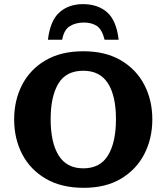

<svg xmlns="http://www.w3.org/2000/svg" viewBox="-20 -900 809 933"><path d="M386.7 12.7Q278.8 12.7 203.1 -31.2Q127.4 -75.2 88.1 -150.4Q48.8 -225.6 48.8 -319.8Q48.8 -413.1 87.6 -488Q126.5 -563 201.4 -606.9Q276.4 -650.9 385.3 -650.9Q492.7 -650.9 567.4 -606.9Q642.1 -563 681.2 -488Q720.2 -413.1 720.2 -319.8Q720.2 -227.1 681.4 -151.6Q642.6 -76.2 568.1 -31.7Q493.7 12.7 386.7 12.7ZM384.8 -82Q466.8 -82 505.1 -145.3Q543.5 -208.5 543.5 -320.3Q543.5 -434.6 504.4 -495.4Q465.3 -556.2 384.8 -556.2Q300.8 -556.2 263.4 -493.4Q226.1 -430.7 226.1 -320.8Q226.1 -207 265.1 -144.5Q304.2 -82 384.8 -82ZM383.3 -879.9Q456.1 -879.9 501 -839.8Q545.9 -799.8 556.6 -707H488.3Q476.1 -756.3 451.2 -773.4Q426.3 -790.5 387.2 -790.5Q347.7 -790.5 319.1 -772.7Q290.5 -754.9 282.2 -707H212.9Q224.1 -800.3 269 -840.1Q314 -879.9 383.3 -879.9Z"/></svg>

Font: Kameron
Style: Regular
Weight: 400
Designer: Vernon Adams
Foundry: Vernon Adams
Version: Version 1.100